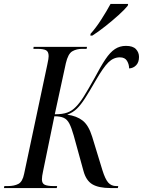

<svg xmlns="http://www.w3.org/2000/svg" viewBox="-46 -951 723 971"><path d="M-26 0 -24 -10H-6Q26 -10 47 -21Q68 -32 76 -72L193 -623Q197 -641 198.5 -651.5Q200 -662 200 -667Q200 -690 186.5 -697Q173 -704 142 -704H123L124 -714H394L392 -704H370Q341 -704 319.5 -691.5Q298 -679 287 -631L231 -373Q271 -373 295 -382Q319 -391 338 -411Q357 -430 378 -463.5Q399 -497 432 -556Q463 -615 487 -651Q511 -687 535.5 -703Q560 -719 591 -719Q626 -719 641.5 -702.5Q657 -686 657 -663Q657 -636 642.5 -621Q628 -606 607 -605Q607 -625 596.5 -643Q586 -661 560 -661Q528 -661 502 -635.5Q476 -610 437 -542Q406 -488 384.5 -454.5Q363 -421 343 -401.5Q323 -382 294 -371Q341 -365 371.5 -341.5Q402 -318 420 -260L472 -90Q486 -45 501.5 -27.5Q517 -10 542 -10H552L550 0H513Q453 0 421 -19Q389 -38 376 -87L327 -265Q316 -304 305 -325.5Q294 -347 276.5 -355Q259 -363 229 -363L172 -86Q166 -59 166 -44Q166 -23 180.5 -16.5Q195 -10 225 -10H243L241 0ZM412 -780Q439 -810 466 -852Q493 -894 513 -931H602L600 -922Q585 -903 554 -875Q523 -847 487 -818.5Q451 -790 421 -771H411Z"/></svg>

Font: Noto Serif Display Condensed
Style: Italic
Weight: 400
Width: 3
Italic angle: -12°
Designer: Monotype Design Team
Foundry: Monotype Imaging Inc.
Version: Version 2.009